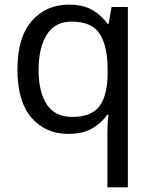

<svg xmlns="http://www.w3.org/2000/svg" viewBox="-20 -566 655 826"><path d="M442 11Q442 -7 443 -31Q444 -55 447 -72H441Q418 -38 377.5 -14Q337 10 273 10Q176 10 115.5 -59.5Q55 -129 55 -267Q55 -405 116.5 -475.5Q178 -546 276 -546Q339 -546 379 -522Q419 -498 443 -463H447L460 -536H530V240H442ZM290 -63Q373 -63 407.5 -108.5Q442 -154 443 -248V-266Q443 -368 409 -420.5Q375 -473 288 -473Q216 -473 181 -416.5Q146 -360 146 -265Q146 -170 181.5 -116.5Q217 -63 290 -63Z"/></svg>

Font: Noto Music
Style: Regular
Weight: 400
Designer: Monotype Design Team, Benjamin Yang
Foundry: Monotype Imaging Inc.
Version: Version 2.002; ttfautohint (v1.8.4.7-5d5b)